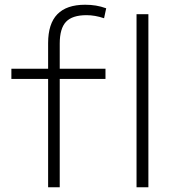

<svg xmlns="http://www.w3.org/2000/svg" viewBox="-20 -790 747 810"><path d="M183 0V-457H28V-500H183V-608Q183 -690 222 -730Q261 -770 339 -770Q363 -770 384.5 -766.5Q406 -763 428 -755L419 -713Q381 -726 345 -726Q285 -726 258.5 -698Q232 -670 232 -606V-500H425V-457H232V0ZM556 0V-730H606V0Z"/></svg>

Font: M PLUS 2 Light
Style: Regular
Weight: 300
Designer: Coji Morishita
Foundry: UNDERFOREST DESIGN
Version: Version 1.001